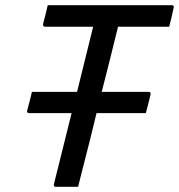

<svg xmlns="http://www.w3.org/2000/svg" viewBox="-20 -720 690 740"><path d="M281 0H196Q185 0 188 -11Q205 -79 222 -147.5Q239 -216 256 -284H93Q82 -284 85 -295Q90 -314 94.5 -330.5Q99 -347 103 -366H277Q292 -429 308 -491.5Q324 -554 339 -617H154Q149 -617 147 -620.5Q145 -624 146 -628Q151 -647 155.5 -664Q160 -681 164 -700H641Q653 -700 649 -689Q645 -670 641 -653Q637 -636 632 -617H435Q427 -585 419 -552.5Q411 -520 403 -488Q395 -457 387.5 -426.5Q380 -396 372 -366H552Q563 -366 560 -355Q556 -336 551.5 -319.5Q547 -303 542 -284H352Q341 -238 329.5 -191.5Q318 -145 306 -99Q299 -73 293 -48Q287 -23 281 0Z"/></svg>

Font: Recursive Mn Lnr St
Style: Italic
Weight: 400
Italic angle: -15°
Monospace: yes
Version: Version 1.079;hotconv 1.0.112;makeotfexe 2.5.65598; ttfautoh